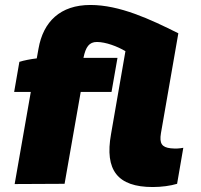

<svg xmlns="http://www.w3.org/2000/svg" viewBox="-20 -741 811 773"><path d="M135 -545 128 -506C103 -503 77 -498 58 -492L37 -371H104L39 0L240 -1L305 -371H429L453 -508H316C325 -552 339 -572 370 -572C406 -572 453 -554 485 -535L427 -201C401 -56 453 12 595 12C630 12 667 7 693 -1L718 -146C702 -143 688 -142 667 -144C632 -148 621 -163 628 -205L698 -607C584 -664 462 -721 344 -721C223 -721 154 -654 135 -545Z"/></svg>

Font: Fixel Display 20240404 Black
Style: Italic
Weight: 900
Italic angle: -10°
Designer: AlfaBravo + MacPaw
Foundry: Kyrylo Tkachov, Marchela Mozhyna, Serhii Makarenko, Maria Weinstein, Zakhar Kryvoshyya
Version: Version 1.211;Glyphs 3.2 (3225)